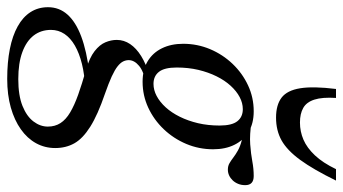

<svg xmlns="http://www.w3.org/2000/svg" viewBox="-288 -476 975 546"><g transform="rotate(90 200.0 -202.5)"><path d="M409 -362.5Q398.5 -362.5 390.8 -367Q383 -371.5 374.5 -378Q366 -384.5 354.5 -391Q343 -397.5 325.8 -402Q308.5 -406.5 282.5 -406.5L271 -430Q309.5 -424 336.8 -426Q364 -428 385.2 -432Q406.5 -436 427 -436Q440 -436 446.5 -430Q453 -424 453 -412Q453 -400.5 449.2 -391.5Q445.5 -382.5 439.2 -376Q433 -369.5 425.2 -366Q417.5 -362.5 409 -362.5ZM165 -151Q182.5 -151 199.5 -160Q216.5 -169 231.8 -185.8Q247 -202.5 258.5 -225.8Q270 -249 276.8 -277.5Q283.5 -306 283.5 -339Q283.5 -374 271.2 -389.5Q259 -405 237 -405Q219.5 -405 202.5 -396Q185.5 -387 170.2 -370.2Q155 -353.5 143.5 -330.2Q132 -307 125.2 -278.5Q118.5 -250 118.5 -217Q118.5 -182 130.8 -166.5Q143 -151 165 -151ZM243 -436Q277.5 -436 301.5 -421.5Q325.5 -407 338.2 -381.2Q351 -355.5 351 -320.5Q351 -280.5 335.8 -244.2Q320.5 -208 293.8 -180Q267 -152 232.5 -136Q198 -120 159 -120Q124.5 -120 100.5 -134.5Q76.5 -149 63.8 -175Q51 -201 51 -235.5Q51 -275.5 66.2 -311.8Q81.5 -348 108.2 -376Q135 -404 169.5 -420Q204 -436 243 -436ZM151 265Q103.5 265 65.8 257.5Q28 250 1.5 235.2Q-25 220.5 -39 198.8Q-53 177 -53 149Q-53 117 -32 93.5Q-11 70 30.2 54.5Q71.5 39 133 31.5H175.5V43.5Q138.5 45 108.2 52.5Q78 60 56.2 72.5Q34.5 85 23 102.2Q11.5 119.5 11.5 140.5Q11.5 169 27.5 189.8Q43.5 210.5 74.8 222Q106 233.5 151.5 233.5Q198 233.5 227.8 221.5Q257.5 209.5 272 190.2Q286.5 171 286.5 149.5Q286.5 129 276.5 113.5Q266.5 98 246.2 86Q226 74 195.8 63.2Q165.5 52.5 125.5 41Q90.5 31 72 16.5Q53.5 2 46.8 -14.2Q40 -30.5 40 -46.5Q40 -67 51.8 -84.5Q63.5 -102 86 -116Q108.5 -130 139.5 -139L161.5 -128.5Q130 -123.5 113.8 -110Q97.5 -96.5 97.5 -80.5Q97.5 -72.5 101.2 -64.8Q105 -57 115 -49Q125 -41 144 -32.2Q163 -23.5 193 -13Q253 7.5 286.8 28.8Q320.5 50 334 74Q347.5 98 347.5 128.5Q347.5 158 333.8 183Q320 208 294.2 226.2Q268.5 244.5 232.2 254.8Q196 265 151 265ZM275 -567.5Q300.5 -567.5 323.8 -577.5Q347 -587.5 368.2 -610Q389.5 -632.5 407.5 -670H440Q408.5 -605.5 381.2 -568.2Q354 -531 325.8 -515.2Q297.5 -499.5 261 -499.5Q225 -499.5 204.2 -515.2Q183.5 -531 177.5 -568.2Q171.5 -605.5 179.5 -670H205Q202.5 -631 209.8 -608.5Q217 -586 233.5 -576.8Q250 -567.5 275 -567.5Z"/></g></svg>

Font: Newsreader Text
Style: Italic
Weight: 400
Italic angle: -17°
Designer: Hugues Gentile
Foundry: Production Type
Version: Version 1.001